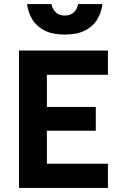

<svg xmlns="http://www.w3.org/2000/svg" viewBox="-20 -930 594 950"><path d="M74 0V-680H514V-560H212V-401H454V-283H212V-120H514V0ZM300 -759Q240 -759 200.5 -779Q161 -799 140 -833.5Q119 -868 114 -910H235Q239 -886 255.5 -869.5Q272 -853 300 -853Q329 -853 346 -869.5Q363 -886 366 -910H487Q482 -868 461 -833.5Q440 -799 400.5 -779Q361 -759 300 -759Z"/></svg>

Font: Titillium Web SemiBold
Style: Regular
Weight: 600
Designer: Mohamed Gaber, Accademia di Belle Arti di Urbino
Foundry: Kief Type Foundry, Accademia di Belle Arti di Urbino
Version: Version 3.000; ttfautohint (v1.8.4)